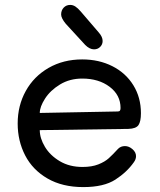

<svg xmlns="http://www.w3.org/2000/svg" viewBox="-20 -756 651 782"><path d="M52 -253Q52 -326 85 -385.5Q118 -445 178 -479.5Q238 -514 315 -514Q383 -514 437.5 -486.5Q492 -459 523 -409Q554 -359 554 -295Q554 -261 544 -246.5Q534 -232 503 -231L142 -226Q142 -193 163 -158Q184 -123 223.5 -99.5Q263 -76 316 -76Q354 -76 380.5 -86.5Q407 -97 423 -111.5Q439 -126 461 -150Q472 -161 489 -161Q505 -161 519.5 -148.5Q534 -136 534 -120Q534 -107 525 -95Q497 -55 450 -24.5Q403 6 319 6Q234 6 173.5 -29Q113 -64 82.5 -123Q52 -182 52 -253ZM460 -302Q466 -302 468.5 -305.5Q471 -309 471 -316Q471 -369 426.5 -402.5Q382 -436 315 -436Q264 -436 224.5 -412Q185 -388 163.5 -354.5Q142 -321 142 -296ZM327 -573 248 -659Q229 -682 229 -697Q229 -714 239.5 -725Q250 -736 266 -736Q277 -736 287 -729.5Q297 -723 309 -709L382 -624Q398 -606 398 -589Q398 -575 388 -565Q378 -555 363 -555Q345 -555 327 -573Z"/></svg>

Font: Mali Medium
Style: Regular
Weight: 500
Version: Version 1.000; ttfautohint (v1.6)